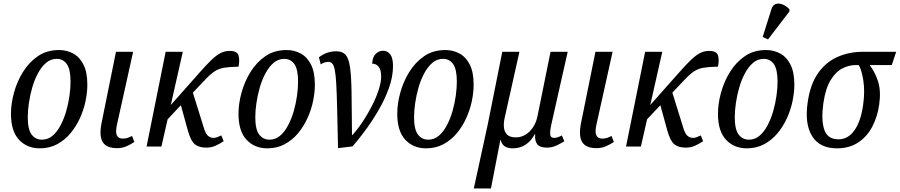

<svg xmlns="http://www.w3.org/2000/svg" viewBox="-20 -829 5089 1086"><path d="M205 10Q133 10 87.5 -38.5Q42 -87 42 -186Q42 -242 59 -304.5Q76 -367 110 -422Q144 -477 194.5 -511.5Q245 -546 314 -546Q358 -546 394.5 -526Q431 -506 452.5 -463Q474 -420 474 -350Q474 -307 464 -258Q454 -209 432.5 -161.5Q411 -114 379 -75.5Q347 -37 303.5 -13.5Q260 10 205 10ZM217 -39Q251 -39 277 -61Q303 -83 322.5 -120Q342 -157 354.5 -200.5Q367 -244 373 -287.5Q379 -331 379 -367Q379 -437 358 -466.5Q337 -496 301 -496Q267 -496 241 -474Q215 -452 195 -415Q175 -378 162.5 -334.5Q150 -291 143.5 -247Q137 -203 137 -166Q137 -97 159 -68Q181 -39 217 -39Z M642 9Q583 9 561.5 -24.5Q540 -58 554 -131L636 -536H733L642 -126Q632 -82 641 -63.5Q650 -45 674 -45Q690 -45 701.5 -49Q713 -53 727 -60L740 -26Q719 -12 695 -1.5Q671 9 642 9Z M809 0 917 -536H1014L946 -235L1111 -421Q1148 -463 1175.5 -489.5Q1203 -516 1227 -528.5Q1251 -541 1279 -541Q1321 -541 1329 -516Q1337 -491 1329 -452Q1278 -451 1248 -446Q1218 -441 1195.5 -426.5Q1173 -412 1145 -383L1071 -305L1136 -96Q1146 -68 1159.5 -58.5Q1173 -49 1188 -49Q1198 -49 1207 -52.5Q1216 -56 1232 -63L1245 -30Q1222 -15 1198.5 -4.5Q1175 6 1147 6Q1105 6 1082 -13Q1059 -32 1043 -89L1003 -234L928 -154L893 0Z M1492 10Q1420 10 1374.5 -38.5Q1329 -87 1329 -186Q1329 -242 1346 -304.5Q1363 -367 1397 -422Q1431 -477 1481.5 -511.5Q1532 -546 1601 -546Q1645 -546 1681.5 -526Q1718 -506 1739.5 -463Q1761 -420 1761 -350Q1761 -307 1751 -258Q1741 -209 1719.5 -161.5Q1698 -114 1666 -75.5Q1634 -37 1590.5 -13.5Q1547 10 1492 10ZM1504 -39Q1538 -39 1564 -61Q1590 -83 1609.5 -120Q1629 -157 1641.5 -200.5Q1654 -244 1660 -287.5Q1666 -331 1666 -367Q1666 -437 1645 -466.5Q1624 -496 1588 -496Q1554 -496 1528 -474Q1502 -452 1482 -415Q1462 -378 1449.5 -334.5Q1437 -291 1430.5 -247Q1424 -203 1424 -166Q1424 -97 1446 -68Q1468 -39 1504 -39Z M1784 -505Q1828 -539 1882 -539Q1916 -539 1934 -520Q1952 -501 1959.5 -450.5Q1967 -400 1968.5 -306.5Q1970 -213 1971 -65H1973Q2004 -99 2033 -143Q2062 -187 2085.5 -233.5Q2109 -280 2122.5 -322.5Q2136 -365 2136 -396Q2136 -433 2122 -451Q2108 -469 2085 -469Q2087 -507 2105.5 -524.5Q2124 -542 2146 -542Q2172 -542 2187.5 -521.5Q2203 -501 2203 -455Q2203 -395 2179.5 -330Q2156 -265 2119.5 -203Q2083 -141 2044 -88.5Q2005 -36 1974 -1L1892 9Q1889 -124 1887 -212Q1885 -300 1882 -353.5Q1879 -407 1873.5 -434Q1868 -461 1859 -470Q1850 -479 1836 -479Q1816 -479 1794 -465Z M2390 10Q2318 10 2272.5 -38.5Q2227 -87 2227 -186Q2227 -242 2244 -304.5Q2261 -367 2295 -422Q2329 -477 2379.5 -511.5Q2430 -546 2499 -546Q2543 -546 2579.5 -526Q2616 -506 2637.5 -463Q2659 -420 2659 -350Q2659 -307 2649 -258Q2639 -209 2617.5 -161.5Q2596 -114 2564 -75.5Q2532 -37 2488.5 -13.5Q2445 10 2390 10ZM2402 -39Q2436 -39 2462 -61Q2488 -83 2507.5 -120Q2527 -157 2539.5 -200.5Q2552 -244 2558 -287.5Q2564 -331 2564 -367Q2564 -437 2543 -466.5Q2522 -496 2486 -496Q2452 -496 2426 -474Q2400 -452 2380 -415Q2360 -378 2347.5 -334.5Q2335 -291 2328.5 -247Q2322 -203 2322 -166Q2322 -97 2344 -68Q2366 -39 2402 -39Z M2660 237 2739 -126 2821 -536H2918L2834 -160Q2828 -132 2830.5 -107.5Q2833 -83 2848.5 -67.5Q2864 -52 2897 -52Q2943 -52 2977 -87Q3011 -122 3021 -176L3094 -536H3191L3100 -132Q3090 -88 3092 -68.5Q3094 -49 3114 -49Q3133 -49 3158 -63L3172 -30Q3148 -15 3124 -4.5Q3100 6 3074 6Q3034 6 3019 -13Q3004 -32 3007 -70H3005Q2961 10 2880 10Q2823 10 2812 -37H2810L2757 237Z M3354 9Q3295 9 3273.5 -24.5Q3252 -58 3266 -131L3348 -536H3445L3354 -126Q3344 -82 3353 -63.5Q3362 -45 3386 -45Q3402 -45 3413.5 -49Q3425 -53 3439 -60L3452 -26Q3431 -12 3407 -1.5Q3383 9 3354 9Z M3521 0 3629 -536H3726L3658 -235L3823 -421Q3860 -463 3887.5 -489.5Q3915 -516 3939 -528.5Q3963 -541 3991 -541Q4033 -541 4041 -516Q4049 -491 4041 -452Q3990 -451 3960 -446Q3930 -441 3907.5 -426.5Q3885 -412 3857 -383L3783 -305L3848 -96Q3858 -68 3871.5 -58.5Q3885 -49 3900 -49Q3910 -49 3919 -52.5Q3928 -56 3944 -63L3957 -30Q3934 -15 3910.5 -4.5Q3887 6 3859 6Q3817 6 3794 -13Q3771 -32 3755 -89L3715 -234L3640 -154L3605 0Z M4204 10Q4132 10 4086.5 -38.5Q4041 -87 4041 -186Q4041 -242 4058 -304.5Q4075 -367 4109 -422Q4143 -477 4193.5 -511.5Q4244 -546 4313 -546Q4357 -546 4393.5 -526Q4430 -506 4451.5 -463Q4473 -420 4473 -350Q4473 -307 4463 -258Q4453 -209 4431.5 -161.5Q4410 -114 4378 -75.5Q4346 -37 4302.5 -13.5Q4259 10 4204 10ZM4216 -39Q4250 -39 4276 -61Q4302 -83 4321.5 -120Q4341 -157 4353.5 -200.5Q4366 -244 4372 -287.5Q4378 -331 4378 -367Q4378 -437 4357 -466.5Q4336 -496 4300 -496Q4266 -496 4240 -474Q4214 -452 4194 -415Q4174 -378 4161.5 -334.5Q4149 -291 4142.5 -247Q4136 -203 4136 -166Q4136 -97 4158 -68Q4180 -39 4216 -39ZM4324 -606 4294 -620 4343 -776Q4351 -802 4370 -807Q4389 -812 4409.5 -802.5Q4430 -793 4446 -776L4445 -764Z M4714 10Q4616 10 4573.5 -59Q4531 -128 4548 -247Q4562 -350 4606 -413.5Q4650 -477 4716 -506.5Q4782 -536 4860 -536H5049L5024 -461H4899Q4928 -424 4946 -370Q4964 -316 4953 -238Q4943 -168 4913.5 -112Q4884 -56 4834 -23Q4784 10 4714 10ZM4723 -41Q4777 -41 4813 -92Q4849 -143 4862 -235Q4873 -313 4863 -375Q4853 -437 4837 -461H4819Q4782 -461 4744.5 -442Q4707 -423 4678 -375.5Q4649 -328 4637 -244Q4624 -152 4642 -96.5Q4660 -41 4723 -41Z"/></svg>

Font: Noto Serif Condensed
Style: Italic
Weight: 400
Width: 3
Italic angle: -12°
Designer: Monotype Design Team
Foundry: Monotype Imaging Inc.
Version: Version 2.014; ttfautohint (v1.8.4.7-5d5b)